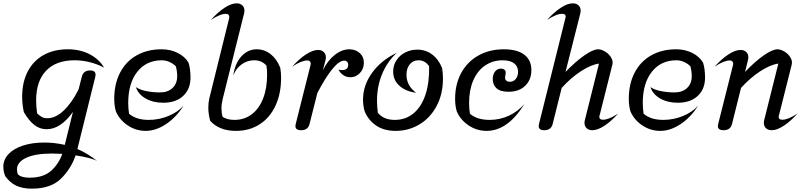

<svg xmlns="http://www.w3.org/2000/svg" viewBox="-91 -776 4834 1153"><path d="M494 192Q481 183 445.5 173.5Q410 164 363 157Q335 239 274 298Q213 357 100 357Q45 357 6.5 339Q-32 321 -60 281Q-71 254 -71 225Q-71 183 -40.5 150Q-10 117 46 98.5Q102 80 175 80Q237 80 298 94L347 -104Q273 0 189 0Q147 0 114 -26.5Q81 -53 52 -103Q42 -153 42 -194Q42 -283 76 -347.5Q110 -412 171.5 -446Q233 -480 316 -480Q390 -480 447 -450.5Q504 -421 534 -370Q494 -391 448.5 -402.5Q403 -414 357 -414Q246 -414 186 -351.5Q126 -289 126 -173Q126 -136 132 -95Q148 -80 161 -73Q174 -66 193 -66Q243 -66 291.5 -112Q340 -158 381 -239L400 -314Q409 -353 450 -353Q483 -353 483 -327Q483 -324 481 -314L378 102L374 119Q437 146 494 192ZM283 148Q243 146 223 146Q120 146 65.5 172Q11 198 11 241Q11 250 12.5 258Q14 266 16 270Q35 291 87 291Q170 291 216 249.5Q262 208 283 148Z M605 -107Q595 -141 595 -182Q595 -272 630 -339.5Q665 -407 729.5 -443.5Q794 -480 880 -480Q932 -480 975.5 -458.5Q1019 -437 1041 -400Q1053 -362 1053 -310Q1053 -241 1009 -200Q965 -159 890 -159Q828 -159 783.5 -184.5Q739 -210 725 -253Q746 -238 785 -229.5Q824 -221 870 -221Q917 -221 945 -247.5Q973 -274 973 -318Q973 -349 965 -378Q949 -394 926.5 -404Q904 -414 881 -414Q788 -414 733.5 -345Q679 -276 679 -158Q679 -125 684 -93Q727 -56 802 -56Q863 -56 919.5 -79Q976 -102 1011 -141Q968 -72 906.5 -31Q845 10 784 10Q725 10 676 -23Q627 -56 605 -107Z M1171 -51Q1160 -92 1160 -130Q1160 -160 1166 -185L1285 -666Q1286 -669 1286 -674Q1286 -683 1280.5 -688Q1275 -693 1266 -693Q1231 -693 1175 -656Q1216 -702 1257 -729Q1298 -756 1330 -756Q1351 -756 1364 -744Q1377 -732 1377 -711Q1377 -703 1374 -692L1247 -184Q1239 -152 1239 -125Q1239 -98 1246 -74Q1275 -56 1317 -56Q1376 -56 1420.5 -89.5Q1465 -123 1489 -184.5Q1513 -246 1513 -328Q1513 -357 1509 -382Q1481 -414 1435 -414Q1394 -414 1360 -389.5Q1326 -365 1310 -323Q1320 -395 1358.5 -437.5Q1397 -480 1451 -480Q1497 -480 1534 -451Q1571 -422 1592 -369Q1597 -342 1597 -309Q1597 -213 1563 -140.5Q1529 -68 1467.5 -29Q1406 10 1326 10Q1274 10 1235 -6Q1196 -22 1171 -51Z M1683 -19Q1683 -22 1685 -32L1774 -386Q1775 -389 1775 -394Q1775 -403 1769.5 -408Q1764 -413 1755 -413Q1720 -413 1664 -376Q1705 -422 1746 -449Q1787 -476 1819 -476Q1840 -476 1853 -464Q1866 -452 1866 -431Q1866 -423 1863 -412L1848 -354Q1876 -412 1919 -446Q1962 -480 2007 -480Q2043 -480 2068.5 -458Q2094 -436 2094 -399Q2094 -362 2070 -337Q2046 -312 2013 -312Q1990 -312 1971 -324.5Q1952 -337 1942 -358Q1954 -355 1964 -355Q1981 -355 1990.5 -363Q2000 -371 2000 -386Q2000 -398 1993.5 -405Q1987 -412 1976 -412Q1946 -412 1904.5 -361Q1863 -310 1815 -218L1768 -32Q1759 6 1717 6Q1683 6 1683 -19Z M2099 -107Q2089 -141 2089 -177Q2089 -264 2144 -339.5Q2199 -415 2292 -459Q2236 -408 2204.5 -333.5Q2173 -259 2173 -170Q2173 -136 2178 -99Q2212 -56 2280 -56Q2345 -56 2392.5 -95.5Q2440 -135 2464 -207.5Q2488 -280 2486 -378Q2462 -414 2422 -414Q2390 -414 2370 -390Q2350 -366 2350 -327Q2350 -294 2365 -266.5Q2380 -239 2408 -219Q2345 -227 2307.5 -261Q2270 -295 2270 -346Q2270 -384 2290 -414.5Q2310 -445 2343.5 -461.5Q2377 -478 2415 -478Q2465 -478 2504 -449Q2543 -420 2564 -367Q2569 -337 2569 -304Q2569 -211 2531 -139.5Q2493 -68 2428 -29Q2363 10 2285 10Q2215 10 2168 -22Q2121 -54 2099 -107Z M2652 -107Q2642 -141 2642 -182Q2642 -271 2679 -338.5Q2716 -406 2782.5 -443Q2849 -480 2935 -480Q3015 -480 3057.5 -447.5Q3100 -415 3100 -355Q3100 -297 3063 -261Q3026 -225 2963 -225Q2912 -225 2890 -246.5Q2868 -268 2868 -301Q2868 -328 2881.5 -346Q2895 -364 2917 -364Q2930 -364 2938 -357.5Q2946 -351 2946 -339Q2946 -334 2944 -324.5Q2942 -315 2942 -309Q2942 -298 2950 -291.5Q2958 -285 2971 -285Q2993 -285 3006.5 -302Q3020 -319 3020 -345Q3020 -378 2996 -396Q2972 -414 2928 -414Q2868 -414 2822 -382.5Q2776 -351 2751 -293Q2726 -235 2726 -158Q2726 -125 2731 -93Q2774 -56 2849 -56Q2910 -56 2963.5 -80.5Q3017 -105 3058 -151Q2958 10 2831 10Q2772 10 2723 -23Q2674 -56 2652 -107Z M3144 -19Q3144 -22 3146 -32L3304 -666Q3306 -672 3306 -677Q3306 -693 3285 -693Q3250 -693 3194 -656Q3235 -702 3276 -729Q3317 -756 3349 -756Q3370 -756 3383 -744Q3396 -732 3396 -711Q3396 -703 3393 -692L3305 -344Q3366 -407 3418.5 -443.5Q3471 -480 3501 -480Q3518 -480 3539 -468.5Q3560 -457 3574 -438Q3588 -419 3588 -399Q3588 -394 3586 -386L3510 -84Q3508 -80 3508 -74Q3508 -57 3530 -57Q3565 -57 3621 -94Q3580 -48 3539 -21Q3498 6 3466 6Q3445 6 3432 -6Q3419 -18 3419 -39Q3419 -48 3422 -58L3506 -394Q3459 -388 3398 -348.5Q3337 -309 3282 -248L3228 -32Q3219 6 3177 6Q3144 6 3144 -19Z M3695 -107Q3685 -141 3685 -182Q3685 -272 3720 -339.5Q3755 -407 3819.5 -443.5Q3884 -480 3970 -480Q4022 -480 4065.5 -458.5Q4109 -437 4131 -400Q4143 -362 4143 -310Q4143 -241 4099 -200Q4055 -159 3980 -159Q3918 -159 3873.5 -184.5Q3829 -210 3815 -253Q3836 -238 3875 -229.5Q3914 -221 3960 -221Q4007 -221 4035 -247.5Q4063 -274 4063 -318Q4063 -349 4055 -378Q4039 -394 4016.5 -404Q3994 -414 3971 -414Q3878 -414 3823.5 -345Q3769 -276 3769 -158Q3769 -125 3774 -93Q3817 -56 3892 -56Q3953 -56 4009.5 -79Q4066 -102 4101 -141Q4058 -72 3996.5 -31Q3935 10 3874 10Q3815 10 3766 -23Q3717 -56 3695 -107Z M4220 -19Q4220 -22 4222 -32L4311 -386Q4312 -389 4312 -394Q4312 -403 4306.5 -408Q4301 -413 4292 -413Q4257 -413 4201 -376Q4242 -422 4283 -449Q4324 -476 4356 -476Q4377 -476 4390 -464Q4403 -452 4403 -431Q4403 -423 4400 -412L4383 -344Q4443 -407 4495.5 -443.5Q4548 -480 4578 -480Q4595 -480 4616 -468.5Q4637 -457 4651 -438Q4665 -419 4665 -399Q4665 -394 4663 -386L4587 -84Q4585 -80 4585 -74Q4585 -57 4607 -57Q4642 -57 4698 -94Q4657 -48 4616 -21Q4575 6 4543 6Q4522 6 4509 -6Q4496 -18 4496 -39Q4496 -48 4499 -58L4583 -394Q4536 -388 4475 -348.5Q4414 -309 4359 -248L4305 -32Q4296 6 4254 6Q4220 6 4220 -19Z"/></svg>

Font: Srisakdi
Style: Bold
Weight: 700
Designer: Cadson Demak Co.,Ltd.
Foundry: Cadson Demak Co.,Ltd.
Version: Version 1.000